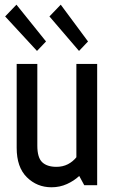

<svg xmlns="http://www.w3.org/2000/svg" viewBox="-20 -792 492 821"><path d="M200.2 8.8Q138.2 8.8 94.7 -34.2Q51.3 -77.1 51.3 -159.7V-518.6H139.6V-169.4Q139.6 -118.2 160.4 -98.4Q181.2 -78.6 221.2 -78.6Q248.5 -78.6 270.3 -89.8Q292 -101.1 306.6 -119.6V-518.6H395.5V0H340.3L318.8 -39.6Q296.9 -19 266.4 -5.1Q235.8 8.8 200.2 8.8ZM138.2 -574.2 2 -721.7 50.3 -772 176.8 -614.7ZM317.9 -574.2 191.4 -721.7 239.7 -772 356.4 -614.7Z"/></svg>

Font: Voltaire
Style: Regular
Weight: 400
Designer: Yvonne Schüttler, Eben Sorkin, Emma Marichal
Foundry: Sorkin Type Co.
Version: Version 1.010; ttfautohint (v1.8.4.7-5d5b)